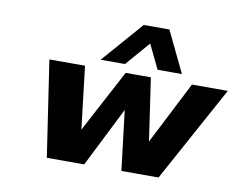

<svg xmlns="http://www.w3.org/2000/svg" viewBox="-74 -769 1095 870"><g transform="rotate(10 473.5 -334.5)"><path d="M192 0 126 -441H290L324 -153L477 -441H593L635 -153L782 -441H947L706 0H535L502 -275L364 0ZM355 -480 520 -669H638L729 -480H617L549 -621H589L467 -480Z"/></g></svg>

Font: Teachers
Style: Italic
Weight: 400
Italic angle: -11°
Designer: Alfredo Marco Pradil, Chank Diesel
Version: Version 1.001